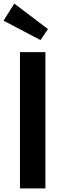

<svg xmlns="http://www.w3.org/2000/svg" viewBox="-45 -1037 335 1057"><path d="M205 0H65V-750H205ZM219.1 -876.8 177.7 -816.4 -25.5 -923.2 33.6 -1017.3Z"/></svg>

Font: Spartan MB
Style: Bold
Weight: 700
Designer: Matt Bailey, Mirko Velimirovic
Foundry: Matt Bailey
Version: Version 1.005